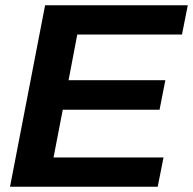

<svg xmlns="http://www.w3.org/2000/svg" viewBox="-20 -708 732 728"><path d="M578 0H18L151 -688H692L670 -577H273L240 -404H607L585 -292H218L183 -111H600Z"/></svg>

Font: Libra Sans
Style: Bold Italic
Weight: 700
Italic angle: -12°
Foundry: Context Ltd
Version: Version 1.002